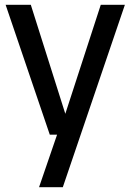

<svg xmlns="http://www.w3.org/2000/svg" viewBox="-20 -564 546 804"><path d="M188.5 0 3.5 -544H109L253.5 -87.5L402 -544H503L243 220H143.5L219 0Z"/></svg>

Font: Encode Sans SemiCondensed SemiCondensed Medium
Style: Regular
Weight: 500
Width: 4
Designer: Multiple Designers
Foundry: Impallari Type
Version: Version 3.000; ttfautohint (v1.8.3) -l 8 -r 50 -G 200 -x 14 